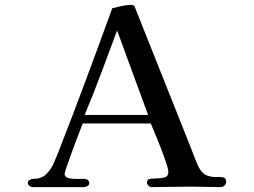

<svg xmlns="http://www.w3.org/2000/svg" viewBox="-20 -765 1040 787"><path d="M587 -294Q555 -380 523.5 -467Q492 -554 460 -640Q428 -554 395.5 -467Q363 -380 327 -294ZM907 -19Q907 -11 900 -4.5Q893 2 885 2Q854 2 824 1Q794 0 764 0Q722 0 681 1Q640 2 599 2Q594 2 588 -5Q582 -12 582 -16Q582 -31 599 -32.5Q616 -34 626 -34Q641 -34 655.5 -38Q670 -42 670 -62Q670 -71 661 -98Q652 -125 639.5 -157.5Q627 -190 615 -218Q603 -246 598 -259H319Q316 -251 307.5 -229Q299 -207 288.5 -179Q278 -151 268 -123.5Q258 -96 251.5 -76.5Q245 -57 245 -52Q245 -39 261.5 -35Q278 -31 298 -31.5Q318 -32 327 -32Q334 -32 340 -27Q346 -22 346 -14Q346 -7 338.5 -2.5Q331 2 324 2H114Q107 2 100.5 -3Q94 -8 94 -15Q94 -24 102.5 -28Q111 -32 118 -32Q148 -32 166 -48Q184 -64 197 -89Q202 -100 207 -112Q212 -124 217 -136Q275 -284 330.5 -433Q386 -582 440 -731Q460 -736 479.5 -740.5Q499 -745 519 -745Q521 -745 525.5 -743.5Q530 -742 531 -740L762 -160Q770 -140 777.5 -119.5Q785 -99 795 -79Q809 -53 827.5 -46Q846 -39 864.5 -39.5Q883 -40 895 -38Q907 -36 907 -19Z"/></svg>

Font: Kaisei Tokumin Medium
Style: Regular
Weight: 500
Designer: Font-Kai, 金井和夫
Foundry: KAZUO KANAI
Version: Version 5.003